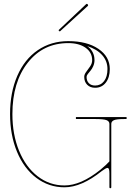

<svg xmlns="http://www.w3.org/2000/svg" viewBox="-20 -978 697 1005"><path d="M286.1 -819.8 430.2 -955.6Q434.6 -960 438.5 -955.6Q443.4 -950.7 439.5 -946.8L293 -813ZM436.5 -736.8Q474.6 -709 474.6 -663.1Q474.6 -646.5 468 -631.6Q461.4 -616.7 453.9 -608.2Q446.3 -599.6 439.7 -590.8Q433.1 -582 433.1 -575.7Q433.1 -554.7 445.1 -542.5Q457 -530.3 478 -530.3Q506.8 -530.3 524.7 -553.2Q542.5 -576.2 542.5 -616.7Q542.5 -658.2 515.1 -689.2Q487.8 -720.2 436.5 -736.8ZM337.4 -762.7Q435.1 -762.7 494.9 -722.4Q554.7 -682.1 554.7 -616.7Q554.7 -572.3 533.7 -545.4Q512.7 -518.6 478 -518.6Q452.1 -518.6 436.5 -534.2Q420.9 -549.8 420.9 -575.7Q420.9 -588.4 431.2 -601.8Q441.4 -615.2 451.9 -630.6Q462.4 -646 462.4 -663.1Q462.4 -703.6 428 -728Q393.6 -752.4 337.4 -752.4Q206.1 -752.4 125.5 -650.1Q44.9 -547.9 44.9 -380.9Q44.9 -273.9 79.8 -188.7Q114.7 -103.5 177 -55.4Q239.3 -7.3 317.4 -7.3Q403.3 -7.3 505.9 -89.8Q540 -118.2 552.7 -133.3V-329.6Q552.7 -342.8 538.1 -348.9Q523.4 -355 477.5 -355H377.4V-365.2H642.6V-355H631.8Q589.4 -355 575.9 -348.6Q562.5 -342.3 562.5 -329.6V2.4Q562.5 7.3 557.6 7.3Q552.7 7.3 552.7 2.4V-71.3Q552.7 -99.1 543 -99.1Q534.7 -99.1 512.7 -82.5Q406.2 2.4 317.4 2.4Q235.8 2.4 170.7 -46.6Q105.5 -95.7 69.1 -183.3Q32.7 -271 32.7 -380.9Q32.7 -494.1 70.6 -581.1Q108.4 -668 177.7 -715.3Q247.1 -762.7 337.4 -762.7Z"/></svg>

Font: ZnikomitNo24
Style: Thin
Weight: 300
Designer: gluk
Foundry: gluk
Version: Version 0.55